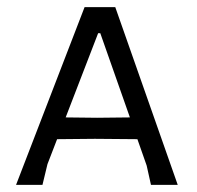

<svg xmlns="http://www.w3.org/2000/svg" viewBox="-20 -518 552 538"><path d="M403 0H478L303 -498H217L25 0H99L113 -58L140 -128L246 -129L365 -128L391 -54ZM261 -425 344 -189 252 -188 164 -189 255 -425Z"/></svg>

Font: Alegreya Sans SC
Style: Regular
Weight: 400
Designer: Juan Pablo del Peral
Foundry: Huerta Tipografica
Version: Version 1.000;PS 001.000;hotconv 1.0.70;makeotf.lib2.5.58329